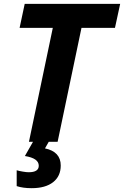

<svg xmlns="http://www.w3.org/2000/svg" viewBox="-20 -734 642 994"><path d="M253.4 -589.8H81.5L107.9 -713.9H602.1L575.2 -589.8H401.9L278.3 0H129.9ZM66.4 229.5V147.5Q79.6 151.4 98.4 154.5Q117.2 157.7 128.4 157.7Q180.7 157.7 180.7 124Q180.7 104.5 162.8 92Q145 79.6 108.9 73.7L150.9 0H232.4L212.9 34.2Q294.4 51.3 294.4 123Q294.4 178.2 254.9 209.2Q215.3 240.2 143.6 240.2Q98.6 240.2 66.4 229.5Z"/></svg>

Font: Viking Open Sans
Style: Bold Italic
Weight: 700
Italic angle: -12°
Foundry: Ascender Corporation
Version: Version 2.000